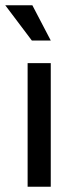

<svg xmlns="http://www.w3.org/2000/svg" viewBox="-25 -710 293 730"><path d="M80 0V-470H168V0ZM-5 -690H98L168 -556H96Z"/></svg>

Font: Ek Mukta
Style: Regular
Weight: 400
Designer: Girish Dalvi and Yashodeep Gholap
Foundry: Ek Type
Version: Version 2.538;PS 1.001;hotconv 16.6.51;makeotf.lib2.5.65220;